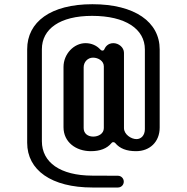

<svg xmlns="http://www.w3.org/2000/svg" viewBox="-20 -730 869 893"><path d="M555.7 114.7C555.7 99.6 543.5 87.4 528.3 87.4L408.7 86.9C260.3 86.4 174.8 25.4 174.8 -73.2V-501C174.8 -595.2 258.3 -656.2 408.2 -656.2C563.5 -656.2 653.8 -595.2 653.8 -500V-129.4C653.8 -100.1 636.2 -83 614.7 -83C589.8 -83 556.6 -105 556.6 -134.3V-484.4C556.6 -509.8 531.7 -529.3 507.3 -529.3C481 -529.3 469.7 -510.3 466.8 -503.9C464.8 -499.5 462.9 -494.6 456.5 -494.6C450.2 -494.6 447.3 -499.5 442.4 -503.9C429.2 -517.1 406.7 -529.3 377.9 -529.3C323.7 -529.3 275.4 -479 275.4 -418.5V-138.2C275.4 -69.3 333 -26.9 402.3 -26.9C445.3 -26.9 477.5 -39.1 498.5 -64.5C502 -68.8 504.4 -68.8 507.3 -68.8C510.3 -68.8 513.2 -67.9 516.1 -64.5C537.1 -39.1 568.8 -26.9 612.8 -26.9C675.8 -26.9 722.7 -69.3 722.7 -136.7V-500C722.7 -627.9 606.9 -710.4 409.7 -710.4C215.3 -710.4 106.4 -627.9 106.4 -501V-65.9C106.4 61 218.8 142.1 410.2 142.1H528.3C543 142.1 555.7 130.9 555.7 114.7ZM462.9 -134.3C462.9 -107.9 437.5 -94.7 413.6 -94.7C388.7 -94.7 369.1 -108.9 369.1 -134.3V-417C369.1 -441.9 388.2 -461.9 412.6 -461.9C436.5 -461.9 462.9 -446.8 462.9 -421.4Z"/></svg>

Font: Supermercado One
Style: Regular
Weight: 400
Designer: James Grieshaber
Foundry: James Grieshaber
Version: Version 1.002